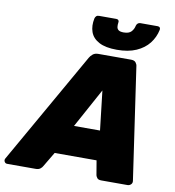

<svg xmlns="http://www.w3.org/2000/svg" viewBox="-150 -997 988 1083"><g transform="rotate(10 343.5 -456.0)"><path d="M-36 0Q-47 0 -52 -9.5Q-57 -19 -51 -29L313 -669Q319 -680 331 -690Q343 -700 362 -700H550Q569 -700 577 -690Q585 -680 586 -669L679 -29Q681 -16 672.5 -8Q664 0 653 0H503Q486 0 479.5 -8Q473 -16 471 -24L457 -107H217L167 -23Q163 -15 153.5 -7.5Q144 0 127 0ZM298 -276H447L421 -501ZM461 -741Q396 -741 358.5 -761Q321 -781 309 -815.5Q297 -850 306 -893Q308 -901 313.5 -906.5Q319 -912 329 -912H428Q437 -912 441 -906.5Q445 -901 443 -893Q441 -880 442.5 -868.5Q444 -857 453 -850.5Q462 -844 482 -844Q512 -844 525.5 -858.5Q539 -873 543 -893Q545 -901 551 -906.5Q557 -912 566 -912H665Q674 -912 678 -906.5Q682 -901 680 -893Q671 -850 644 -815.5Q617 -781 571.5 -761Q526 -741 461 -741Z"/></g></svg>

Font: Rubik Light ExtraBold
Style: Italic
Weight: 800
Italic angle: -12°
Version: Version 2.104